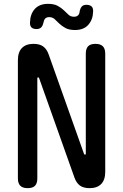

<svg xmlns="http://www.w3.org/2000/svg" viewBox="-20 -968 640 998"><path d="M73 -655Q73 -697 94 -718.5Q115 -740 154 -740Q186 -740 204.5 -726.5Q223 -713 233 -685L416 -170Q417 -167 418.5 -165.5Q420 -164 422 -164Q424 -164 425 -165.5Q426 -167 426 -170V-689Q426 -715 438 -727.5Q450 -740 476 -740Q502 -740 514.5 -727.5Q527 -715 527 -689V-75Q527 -33 506 -11.5Q485 10 446 10Q414 10 395.5 -3.5Q377 -17 367 -45L184 -560Q183 -563 181.5 -564.5Q180 -566 178 -566Q176 -566 175 -564.5Q174 -563 174 -560V-41Q174 -15 162 -2.5Q150 10 124 10Q98 10 85.5 -2.5Q73 -15 73 -41ZM206 -851Q202 -833 193.5 -825Q185 -817 170 -817Q152 -817 143.5 -825.5Q135 -834 136 -852Q137 -895 161 -921.5Q185 -948 230 -948Q261 -948 280 -937.5Q299 -927 312 -914.5Q325 -902 336 -891.5Q347 -881 365 -881Q373 -881 378.5 -883.5Q384 -886 387 -889.5Q390 -893 392 -898.5Q394 -904 394 -909Q398 -927 406 -935Q414 -943 429 -943Q447 -943 456 -934.5Q465 -926 464 -908Q463 -866 439 -839Q415 -812 370 -812Q339 -812 320 -822.5Q301 -833 288 -845.5Q275 -858 264 -868.5Q253 -879 235 -879Q228 -879 222.5 -876.5Q217 -874 214 -870.5Q211 -867 209 -861.5Q207 -856 206 -851Z"/></svg>

Font: Maple Mono Medium
Style: Regular
Weight: 500
Monospace: yes
Designer: subframe7536
Version: Version 7.000